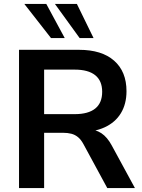

<svg xmlns="http://www.w3.org/2000/svg" viewBox="-20 -959 726 979"><path d="M77 0V-705H383Q499 -705 562 -649.5Q625 -594 625 -494Q625 -429 596.5 -382Q568 -335 514 -310Q460 -285 383 -285L392 -300H425Q466 -300 496.5 -280Q527 -260 550 -217L668 0H527L405 -225Q393 -247 378 -259.5Q363 -272 344 -277Q325 -282 300 -282H205V0ZM205 -377H361Q430 -377 465.5 -405.5Q501 -434 501 -491Q501 -547 465.5 -575.5Q430 -604 361 -604H205ZM386 -765 260 -939H372L457 -765ZM240 -765 104 -939H216L310 -765Z"/></svg>

Font: Nunito Sans 12pt ExtraLight
Style: Regular
Weight: 200
Designer: Vernon Adams
Foundry: Vernon Adams
Version: Version 3.101;gftools[0.9.27]